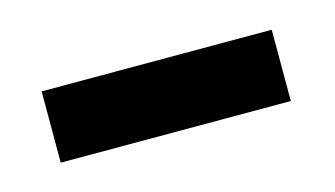

<svg xmlns="http://www.w3.org/2000/svg" viewBox="-29 -398 335 192"><g transform="rotate(-15 138.0 -302.0)"><path d="M256.3 -265.1H18.1V-338.9H256.3Z"/></g></svg>

Font: RobotoDraft
Style: Regular
Weight: 400
Designer: Google
Foundry: Google
Version: Version 2.000988-w1; 2014